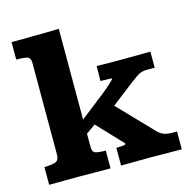

<svg xmlns="http://www.w3.org/2000/svg" viewBox="-97 -736 818 831"><g transform="rotate(-15 312.0 -321.0)"><path d="M22.9 0V-79.6Q64.5 -80.6 76.9 -87.9Q89.4 -95.2 89.4 -118.7Q89.4 -119.1 89.4 -141.8Q89.4 -164.6 89.4 -201.2Q89.4 -237.8 89.4 -281.2Q89.4 -324.7 89.4 -368.4Q89.4 -412.1 89.4 -448.5Q89.4 -484.9 89.4 -506.8Q89.4 -528.8 89.4 -528.8Q89.4 -553.2 71.8 -556.9Q54.2 -560.5 25.4 -560.5V-638.7Q29.3 -638.7 45.9 -638.7Q62.5 -638.7 82.5 -638.9Q102.5 -639.2 117.2 -639.4Q131.8 -639.6 131.8 -639.6Q160.2 -639.6 184.8 -640.1Q209.5 -640.6 237.8 -641.6V-234.9L344.2 -317.9Q367.2 -335.9 386.2 -353.5Q405.3 -371.1 405.3 -373Q405.3 -375 394.8 -375.5Q384.3 -376 372.1 -376.2Q359.9 -376.5 353.5 -376.5L354.5 -443.4Q386.2 -442.9 410.2 -442.6Q434.1 -442.4 456.1 -442.4Q486.8 -442.4 518.8 -442.6Q550.8 -442.9 595.2 -443.4V-371.1Q595.2 -371.1 581.5 -371.3Q567.9 -371.6 564 -371.6Q548.8 -371.6 538.1 -368.9Q527.3 -366.2 515.9 -358.6Q504.4 -351.1 485.8 -336.9L383.3 -257.8L520.5 -115.2Q539.1 -93.8 554.4 -87.2Q569.8 -80.6 590.3 -79.6Q596.7 -79.6 603 -79.6Q609.4 -79.6 617.2 -79.6V0Q595.7 0 567.1 -0.2Q538.6 -0.5 514.4 -0.7Q490.2 -1 481.9 -1Q441.4 -1 409.9 -0.5Q378.4 0 345.2 0V-79.6Q352.1 -79.6 362.1 -79.8Q372.1 -80.1 374.5 -80.6Q387.2 -82 387.2 -85.9Q387.2 -88.9 383.5 -92.8Q379.9 -96.7 374.5 -101.6L280.3 -201.2L238.3 -171.4V-112.8Q238.3 -93.3 247.3 -86.7Q256.3 -80.1 297.9 -79.6V0Q269 0 229.7 -0.2Q190.4 -0.5 154.3 -1Q142.1 -1 125.5 -0.7Q108.9 -0.5 90.6 -0.5Q72.3 -0.5 54.7 -0.2Q37.1 0 22.9 0Z"/></g></svg>

Font: Kameron
Style: Regular
Weight: 400
Designer: Vernon Adams
Foundry: Vernon Adams
Version: Version 1.100